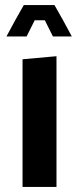

<svg xmlns="http://www.w3.org/2000/svg" viewBox="-20 -738 303 758"><path d="M40 -658 74 -718H195L229 -658ZM69 0V-504L202 -516H203V0ZM6 -594V-595L40 -658H117L85 -594ZM189 -594 157 -658H229L263 -595V-594Z"/></svg>

Font: Foldit SemiBold
Style: Regular
Weight: 600
Version: Version 1.003